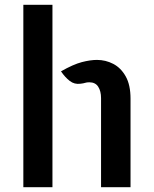

<svg xmlns="http://www.w3.org/2000/svg" viewBox="-20 -778 638 798"><path d="M77 0V-758H198V0ZM400 0V-370.5Q400 -399 388.2 -417.5Q376.5 -436 351 -436Q341 -436 334.2 -433.8Q327.5 -431.5 314.5 -430Q289.5 -426.5 270 -441.5Q250.5 -456.5 233.5 -481.5Q284.5 -510.5 320 -519.8Q355.5 -529 383 -529Q419 -529 450.8 -512.5Q482.5 -496 502.5 -460.5Q522.5 -425 522.5 -368V0Z"/></svg>

Font: Expletus Sans SemiBold
Style: Regular
Weight: 600
Version: Version 7.500